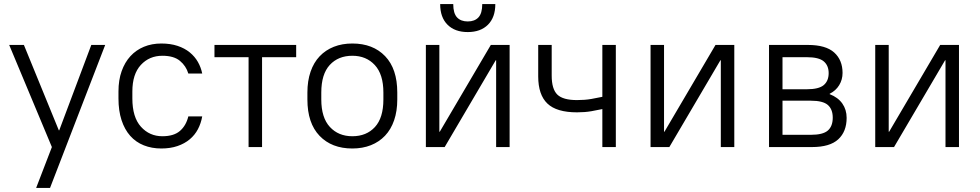

<svg xmlns="http://www.w3.org/2000/svg" viewBox="-20 -720 4800 940"><path d="M234 0 25 -500H97L268 -82H270L427 -500H495L225 200H157Z M770 7Q723 7 684 -8.5Q645 -24 617.5 -55Q590 -86 575 -132Q560 -178 560 -238V-272Q560 -328 575.5 -371.5Q591 -415 618.5 -445Q646 -475 684.5 -491Q723 -507 770 -507Q814 -507 849 -495.5Q884 -484 909 -463.5Q934 -443 949 -416.5Q964 -390 970 -360H902Q891 -397 861 -422Q831 -447 775 -447Q711 -447 669.5 -402Q628 -357 628 -272V-238Q628 -146 670 -99.5Q712 -53 775 -53Q831 -53 861 -79Q891 -105 902 -150H970Q964 -116 949 -87.5Q934 -59 909 -38Q884 -17 849 -5Q814 7 770 7Z M1197 -440H1030V-500H1430V-440H1263V0H1197Z M1705 7Q1604 7 1544.5 -55Q1485 -117 1485 -233V-267Q1485 -324 1500.5 -369Q1516 -414 1545 -444.5Q1574 -475 1614.5 -491Q1655 -507 1705 -507Q1806 -507 1865.5 -445Q1925 -383 1925 -267V-233Q1925 -176 1909.5 -131Q1894 -86 1865 -55.5Q1836 -25 1795.5 -9Q1755 7 1705 7ZM1705 -53Q1774 -53 1815.5 -98Q1857 -143 1857 -233V-267Q1857 -356 1815 -401.5Q1773 -447 1705 -447Q1636 -447 1594.5 -402Q1553 -357 1553 -267V-233Q1553 -144 1595 -98.5Q1637 -53 1705 -53Z M2065 -500H2131V-75H2133L2383 -500H2475V0H2409V-425H2407L2157 0H2065ZM2270 -563Q2207 -563 2171 -599Q2135 -635 2135 -700H2199Q2199 -655 2217.5 -635Q2236 -615 2270 -615Q2304 -615 2322.5 -635Q2341 -655 2341 -700H2405Q2405 -635 2369 -599Q2333 -563 2270 -563Z M2805 -170Q2705 -170 2660 -213Q2615 -256 2615 -346V-500H2681V-350Q2681 -284 2708.5 -257Q2736 -230 2805 -230Q2843 -230 2875 -235.5Q2907 -241 2929 -246V-500H2995V0H2929V-186Q2907 -181 2875 -175.5Q2843 -170 2805 -170Z M3165 -500H3231V-75H3233L3483 -500H3575V0H3509V-425H3507L3257 0H3165Z M3745 -500H3935Q4023 -500 4064 -463Q4105 -426 4105 -363Q4105 -330 4088.5 -303Q4072 -276 4042 -261V-259Q4083 -243 4104 -213Q4125 -183 4125 -143Q4125 -76 4084 -38Q4043 0 3955 0H3745ZM4037 -362Q4037 -399 4013 -419.5Q3989 -440 3930 -440H3811V-283H3930Q3989 -283 4013 -303.5Q4037 -324 4037 -362ZM4057 -144Q4057 -185 4033 -206Q4009 -227 3950 -227H3811V-60H3950Q4009 -60 4033 -81Q4057 -102 4057 -144Z M4265 -500H4331V-75H4333L4583 -500H4675V0H4609V-425H4607L4357 0H4265Z"/></svg>

Font: PT Root UI
Style: Regular
Weight: 400
Designer: Vitaly Kuzmin
Foundry: ParaType Ltd.
Version: Version 2.001G